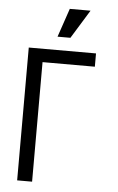

<svg xmlns="http://www.w3.org/2000/svg" viewBox="-57 -861 551 900"><g transform="rotate(5 219.0 -411.0)"><path d="M128.9 -562.5V0H58.6V-625H375V-562.5ZM234.4 -822.3H332L249 -687.5H188.5Z"/></g></svg>

Font: Sudo Var
Style: Regular
Weight: 400
Monospace: yes
Designer: Jens Kutilek
Foundry: Jens Kutilek
Version: Version 0.065;FEAKit 1.0